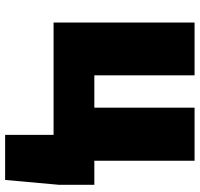

<svg xmlns="http://www.w3.org/2000/svg" viewBox="-35 -555 779 749"><g transform="rotate(90 354.5 -180.5)"><path d="M506 0H68V-550H274V-159H400V-550H607V-159H701V-22L682 189H506Z"/></g></svg>

Font: Nebula Sans Black
Style: Regular
Weight: 900
Designer: Paul D. Hunt for Adobe (as Source Sans)
Foundry: Nebula Entertainment & Broadcasting LLC
Version: Version 1.010